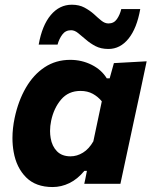

<svg xmlns="http://www.w3.org/2000/svg" viewBox="-20 -760 626 794"><path d="M328.5 0Q330.5 -8 332 -16L339.5 -53.5H329Q300.5 -19 267 -2.8Q233.5 13.5 197.5 13.5Q128 13.5 88 -26.5Q48 -66.5 36.5 -131.5Q31.5 -159.5 31.5 -189Q31.5 -229 40.5 -272Q55.5 -343 87 -397.2Q118.5 -451.5 164.8 -482Q211 -512.5 270.5 -512.5Q318 -512.5 359 -492Q400 -471.5 421.5 -436H433.5L451 -499L586.5 -506.5Q573.5 -444.5 561 -386Q548.5 -327.5 535 -266L483 -23.5Q480.5 -11.5 478 0ZM271.5 -113.5Q298.5 -113.5 323.2 -128.8Q348 -144 366 -175.5L401 -341Q385.5 -360 363.8 -372Q342 -384 313 -384Q263 -384 232.8 -348.5Q202.5 -313 191.5 -260.5Q187 -239 187 -218.5Q187 -203.5 189.5 -189Q195 -155.5 215.5 -134.5Q236 -113.5 271.5 -113.5ZM428.5 -557.5Q397.5 -557.5 375 -569.2Q352.5 -581 335 -596.5Q317.5 -611.5 303 -623.2Q288.5 -635 274 -635Q251 -635 237.8 -617.2Q224.5 -599.5 218 -575.5H140Q154 -655 190 -697.8Q226 -740.5 277 -740.5Q307 -740.5 329 -728.8Q351 -717 368 -702Q384.5 -686.5 399 -674.8Q413.5 -663 428.5 -663Q451 -663 463.5 -681Q476 -699 481.5 -722.5H560Q546 -643 511.5 -600.2Q477 -557.5 428.5 -557.5Z"/></svg>

Font: Heraclito
Style: Bold Italic
Weight: 700
Italic angle: -12°
Designer: Kostas Bartsokas (font) & Cristiano Sobral (main changes)
Foundry: Kostas Bartsokas (font) & Cristiano Sobral (main changes)
Version: Version 1.00;July 8, 2020;FontCreator 13.0.0.2655 64-bit